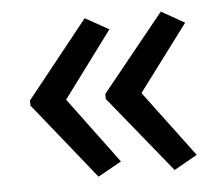

<svg xmlns="http://www.w3.org/2000/svg" viewBox="-39 -562 568 495"><g transform="rotate(-5 245.5 -315.0)"><path d="M38 -321 197 -520 258 -486 131 -315 258 -144 197 -110 38 -308ZM233 -321 394 -520 454 -486 326 -315 454 -144 394 -110 233 -308Z"/></g></svg>

Font: Noto Sans Tamil UI SemiCondensed
Style: Regular
Weight: 400
Width: 4
Designer: Jelle Bosma - Monotype Design Team
Foundry: Monotype Imaging Inc.
Version: Version 2.004; ttfautohint (v1.8.4.7-5d5b)